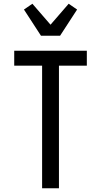

<svg xmlns="http://www.w3.org/2000/svg" viewBox="-20 -1006 540 1026"><path d="M205 0V-655H56V-735H444V-655H295V0ZM199 -815 108 -955 153 -986 250 -874 347 -986 392 -955 301 -815Z"/></svg>

Font: Iosevka SS10 Medium
Style: Regular
Weight: 500
Monospace: yes
Designer: Belleve Invis
Foundry: Belleve Invis
Version: Version 28.0.6; ttfautohint (v1.8.4)